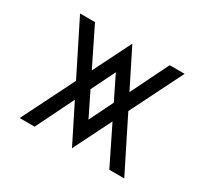

<svg xmlns="http://www.w3.org/2000/svg" viewBox="-139 -885 1158 1087"><g transform="rotate(30 439.5 -342.0)"><path d="M268.6 -341.8 97.7 -683.6H195.3L316.4 -437.5L439.5 -683.6L562.5 -437.5L683.6 -683.6H781.2L610.4 -341.8L781.2 0H683.6L562.5 -246.1L439.5 0L316.4 -246.1L195.3 0H97.7ZM363.3 -341.8 439.5 -187 515.6 -341.8 439.5 -496.6Z"/></g></svg>

Font: BabelStone Pigpen
Style: Regular
Weight: 400
Designer: Andrew West
Foundry: BabelStone
Version: Version 1.02 November 6, 2013